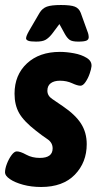

<svg xmlns="http://www.w3.org/2000/svg" viewBox="-25 -738 398 766"><path d="M139 8Q100 8 67 -1Q34 -10 14.5 -23.5Q-5 -37 -5 -50Q-5 -65 2.5 -84.5Q10 -104 21 -119Q32 -134 42 -134Q56 -134 79.5 -121Q103 -108 134 -108Q185 -108 185 -146Q185 -169 164 -183Q143 -197 119 -216Q70 -254 51.5 -286.5Q33 -319 33 -364Q33 -439 82.5 -485Q132 -531 214 -531Q240 -531 270 -525.5Q300 -520 321 -507Q342 -494 340 -473Q339 -462 332.5 -443.5Q326 -425 316 -410.5Q306 -396 296 -396Q284 -396 262.5 -406Q241 -416 214 -416Q191 -416 177.5 -406Q164 -396 164 -376Q164 -356 183.5 -343Q203 -330 226 -314Q276 -280 298.5 -244.5Q321 -209 321 -163Q321 -90 273.5 -41Q226 8 139 8ZM119 -572Q96 -572 87.5 -575.5Q79 -579 79 -585Q79 -594 91 -615L133 -687Q144 -705 162 -711.5Q180 -718 218 -718Q257 -718 273.5 -711.5Q290 -705 297 -687L323 -615Q327 -605 328 -599Q329 -593 329 -590Q329 -580 320 -576Q311 -572 287 -572Q263 -572 253 -579Q243 -586 234 -602L212 -642L182 -602Q169 -586 156.5 -579Q144 -572 119 -572Z"/></svg>

Font: Asap Condensed
Style: Bold Italic
Weight: 700
Width: 3
Italic angle: -6°
Designer: Pablo Cosgaya
Foundry: Omnibus-Type
Version: Version 3.001; ttfautohint (v1.8.4.7-5d5b)